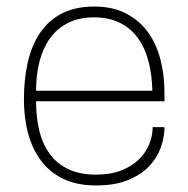

<svg xmlns="http://www.w3.org/2000/svg" viewBox="-20 -558 575 586"><path d="M273 8Q216 8 174.5 -11.5Q133 -31 106 -66.5Q79 -102 66 -150Q53 -198 53 -255Q53 -315 64.5 -366.5Q76 -418 101.5 -456.5Q127 -495 168 -516.5Q209 -538 268 -538Q324 -538 364.5 -517Q405 -496 431 -460.5Q457 -425 469.5 -377Q482 -329 482 -275V-249H90Q90 -200 100 -159Q110 -118 132 -88Q154 -58 189 -41.5Q224 -25 273 -25Q318 -25 350.5 -38Q383 -51 404 -71.5Q425 -92 435.5 -118Q446 -144 446 -170H482Q482 -140 471 -108.5Q460 -77 435.5 -51Q411 -25 371 -8.5Q331 8 273 8ZM445 -281Q444 -329 433.5 -370Q423 -411 401.5 -441Q380 -471 346.5 -488Q313 -505 267 -505Q221 -505 187.5 -488Q154 -471 132.5 -441Q111 -411 100.5 -370Q90 -329 90 -281Z"/></svg>

Font: Tanohe Sans ExtraLight
Style: Regular
Weight: 250
Designer: Village Type and Design LLC & Cristiano Sobral
Foundry: Cooper Hewitt Smithsonian Design Museum
Version: Version 1.00;May 30, 2020;FontCreator 12.0.0.2522 64-bit; tt